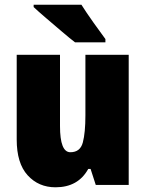

<svg xmlns="http://www.w3.org/2000/svg" viewBox="-20 -786 618 816"><path d="M527 -553H343V-296Q343 -222 332 -180.5Q321 -139 279 -139Q235 -139 235 -250V-553H51V-193Q51 -92 97.5 -41Q144 10 216 10Q312 10 355 -68H365L387 0H527ZM326 -766H123V-756Q142 -738 176 -709Q210 -680 244 -651Q278 -622 299 -606H428V-620Q410 -644 378 -689Q346 -734 326 -766Z"/></svg>

Font: Noto Sans Display SemiCondensed Black
Style: Regular
Weight: 900
Width: 4
Designer: Monotype Design Team
Foundry: Monotype Imaging Inc.
Version: Version 1.900